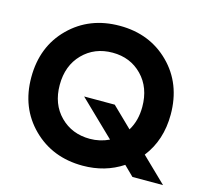

<svg xmlns="http://www.w3.org/2000/svg" viewBox="-103 -814 1002 939"><g transform="rotate(15 398.5 -344.0)"><path d="M392 10Q239 10 138.5 -89.5Q38 -189 38 -343Q38 -499 138.5 -598.5Q239 -698 392 -698Q544 -698 644 -598.5Q744 -499 744 -343Q744 -213 672 -121L797 0H642L593 -48Q505 10 392 10ZM392 -126Q443 -126 489 -148L312 -319H467L568 -221Q600 -273 600 -343Q600 -441 541 -501.5Q482 -562 392 -562Q301 -562 241.5 -501.5Q182 -441 182 -343Q182 -246 241.5 -186Q301 -126 392 -126Z"/></g></svg>

Font: Roundo SemiBold
Style: Regular
Weight: 600
Designer: Namrata Goyal (Gurmukhi), Shiva Nallaperumal (Latin)
Foundry: Indian Type Foundry
Version: Version 1.000;PS 1.0;hotconv 1.0.88;makeotf.lib2.5.647800